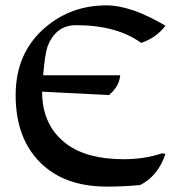

<svg xmlns="http://www.w3.org/2000/svg" viewBox="-20 -689 661 719"><path d="M380.4 9.8Q219.7 9.8 129.2 -81.8Q38.6 -173.3 38.6 -332.5Q38.6 -492.7 150.4 -586.9Q246.6 -668.9 378.9 -668.9Q470.7 -668.9 599.6 -592.8Q565.9 -547.9 508.8 -528.3Q417 -594.7 265.1 -594.7Q188 -594.7 157.7 -513.7Q148.4 -486.8 141.6 -407.2H430.2Q426.3 -364.3 387.7 -333L137.7 -345.7Q137.7 -218.8 228.5 -150.4Q305.2 -92.8 442.4 -92.8Q522 -92.8 585.9 -114.7L599.6 -112.8Q571.8 -29.8 504.9 3.9Q445.3 9.8 380.4 9.8Z"/></svg>

Font: Balgruf
Style: Regular
Weight: 500
Designer: Paul James MIller
Foundry: High-Logic / Made with FontCreator
Version: Version 1.201;March 28, 2021;FontCreator 13.0.0.2683 64-bit